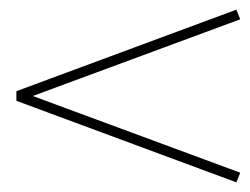

<svg xmlns="http://www.w3.org/2000/svg" viewBox="-20 -429 518 398"><path d="M14 -220V-240L470 -409L478 -389L48 -230L478 -71L470 -51Z"/></svg>

Font: Elsie Black
Style: Regular
Weight: 900
Designer: Alejandro Inler
Foundry: Alejandro Inler
Version: 1.002